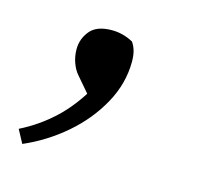

<svg xmlns="http://www.w3.org/2000/svg" viewBox="-53 -162 381 365"><g transform="rotate(15 138.0 20.5)"><path d="M18 147 4 121Q40 103 69 76Q98 49 121 9L123 35L87 -7Q80 -15 75.5 -27.5Q71 -40 71 -54Q71 -74 84 -90Q97 -106 127 -106Q149 -106 169 -95Q174 -88 176.5 -79Q179 -70 179 -58Q179 -15 157 25Q135 65 98.5 96.5Q62 128 18 147Z"/></g></svg>

Font: Lisu Bosa ExtraLight
Style: Italic
Weight: 200
Italic angle: -19°
Designer: David Morse, Annie Olsen, Victor Gaultney, Frank Grießhammer (Latin)
Foundry: SIL International
Version: Version 2.000